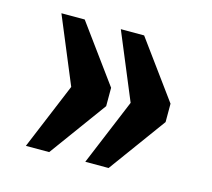

<svg xmlns="http://www.w3.org/2000/svg" viewBox="-68 -553 623 565"><g transform="rotate(15 243.0 -270.0)"><path d="M235 -68H306L433 -242V-298L306 -472H235L319 -270ZM54 -68H125L252 -242V-298L125 -472H54L138 -270Z"/></g></svg>

Font: Noto Serif Myanmar ExtraCondensed Black
Style: Regular
Weight: 900
Width: 2
Designer: Ben Mitchell and the Monotype Design Team
Foundry: Monotype Imaging Inc.
Version: Version 2.106